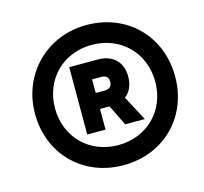

<svg xmlns="http://www.w3.org/2000/svg" viewBox="-104 -826 1013 953"><g transform="rotate(-15 402.5 -350.0)"><path d="M418 10C626 10 778 -142 778 -350C778 -558 626 -710 418 -710C214 -710 58 -554 58 -350C58 -142 210 10 418 10ZM418 -93C270 -93 161 -202 161 -350C161 -499 270 -608 418 -608C567 -608 676 -499 676 -350C676 -202 567 -93 418 -93ZM282 -184H376V-290H425L477 -184H578L510 -312C538 -333 553 -367 553 -410C553 -483 506 -530 431 -530H282ZM422 -372H376V-442H422C447 -442 460 -431 460 -408C460 -386 447 -372 422 -372Z"/></g></svg>

Font: Fixel Display 20240404
Style: Bold Italic
Weight: 700
Italic angle: -10°
Designer: AlfaBravo + MacPaw
Foundry: Kyrylo Tkachov, Marchela Mozhyna, Serhii Makarenko, Maria Weinstein, Zakhar Kryvoshyya
Version: Version 1.211;Glyphs 3.2 (3225)